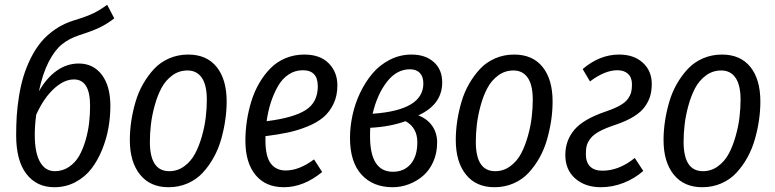

<svg xmlns="http://www.w3.org/2000/svg" viewBox="-20 -763 3207 795"><path d="M306.2 -500Q366.2 -500 401.6 -453.4Q437 -406.7 437 -324.2Q437 -279.8 429.2 -234.6Q421.4 -189.5 403.3 -144.5Q385.3 -99.6 359.1 -65.2Q333 -30.8 293 -9.3Q252.9 12.2 205.1 12.2Q131.8 12.2 89.4 -42.7Q46.9 -97.7 46.9 -203.1Q46.9 -244.6 49.3 -283.2Q51.8 -321.8 58.8 -365.5Q65.9 -409.2 77.4 -447Q88.9 -484.9 107.7 -522.7Q126.5 -560.5 150.9 -589.8Q175.3 -619.1 210.4 -642.8Q245.6 -666.5 288.1 -679.2Q337.9 -694.3 365.5 -707.5Q393.1 -720.7 423.8 -743.2L453.1 -687Q423.8 -664.1 392.8 -649.2Q361.8 -634.3 308.1 -617.2Q266.1 -603.5 236.3 -579.3Q206.5 -555.2 181.6 -506.8Q156.7 -458.5 141.1 -384.8Q171.9 -439.5 214.1 -469.7Q256.3 -500 306.2 -500ZM207 -54.2Q239.3 -54.2 265.4 -71.8Q291.5 -89.4 307.4 -116.9Q323.2 -144.5 334 -181.2Q344.7 -217.8 348.9 -253.4Q353 -289.1 353 -325.2Q353 -434.1 286.1 -434.1Q244.6 -434.1 202.6 -395Q160.6 -356 129.9 -288.1Q124 -244.6 124 -204.1Q124 -130.4 145.8 -92.3Q167.5 -54.2 207 -54.2Z M677.7 12.2Q601.6 12.2 559.6 -40.3Q517.6 -92.8 517.6 -183.1Q517.6 -221.2 523.4 -260.7Q529.3 -300.3 541 -340.6Q552.7 -380.9 572.8 -415.8Q592.8 -450.7 618.4 -478Q644 -505.4 680.4 -521.2Q716.8 -537.1 759.3 -537.1Q835.9 -537.1 877.2 -485.6Q918.5 -434.1 918.5 -342.8Q918.5 -305.2 912.8 -266.1Q907.2 -227.1 895.8 -186.5Q884.3 -146 864.7 -110.8Q845.2 -75.7 819.6 -47.9Q793.9 -20 757.3 -3.9Q720.7 12.2 677.7 12.2ZM680.7 -54.2Q715.3 -54.2 743.2 -74.7Q771 -95.2 787.8 -127Q804.7 -158.7 816.2 -199.5Q827.6 -240.2 832 -277.6Q836.4 -314.9 836.4 -350.1Q836.4 -410.6 815.7 -440.9Q794.9 -471.2 756.3 -471.2Q721.2 -471.2 693.4 -450.7Q665.5 -430.2 648.7 -398.7Q631.8 -367.2 620.6 -326.4Q609.4 -285.6 605 -248.5Q600.6 -211.4 600.6 -175.8Q600.6 -54.2 680.7 -54.2Z M1377 -409.2Q1377 -366.7 1361.1 -333.3Q1345.2 -299.8 1319.1 -277.6Q1293 -255.4 1253.2 -239.3Q1213.4 -223.1 1172.4 -214.4Q1131.3 -205.6 1079.1 -199.2V-182.1Q1079.1 -115.2 1101.1 -86.2Q1123 -57.1 1163.1 -57.1Q1218.8 -57.1 1280.3 -103L1314 -50.8Q1237.3 12.2 1155.3 12.2Q1079.6 12.2 1037.8 -38.8Q996.1 -89.8 996.1 -180.2Q996.1 -221.2 1002.2 -262.2Q1008.3 -303.2 1020.8 -343.8Q1033.2 -384.3 1053.5 -418.9Q1073.7 -453.6 1099.9 -480.2Q1126 -506.8 1162.1 -522Q1198.2 -537.1 1240.2 -537.1Q1305.7 -537.1 1341.3 -500.7Q1377 -464.4 1377 -409.2ZM1233.9 -472.2Q1201.2 -472.2 1174.6 -454.3Q1147.9 -436.5 1130.4 -405.3Q1112.8 -374 1101.3 -338.4Q1089.8 -302.7 1084 -261.2Q1194.3 -274.9 1245.1 -306.9Q1295.9 -338.9 1295.9 -405.8Q1295.9 -472.2 1233.9 -472.2Z M1684.1 -537.1Q1741.2 -537.1 1776.1 -506.1Q1811 -475.1 1811 -421.9Q1811 -330.1 1711.9 -285.2Q1748.5 -271.5 1769.3 -242.2Q1790 -212.9 1790 -172.9Q1790 -128.9 1773.9 -93Q1757.8 -57.1 1731.4 -34.7Q1705.1 -12.2 1672.6 0Q1640.1 12.2 1606 12.2Q1524.4 12.2 1476.8 -40Q1429.2 -92.3 1429.2 -191.9Q1429.2 -237.8 1439.5 -285.6Q1449.7 -333.5 1471.2 -378.7Q1492.7 -423.8 1522.5 -459Q1552.2 -494.1 1594.2 -515.6Q1636.2 -537.1 1684.1 -537.1ZM1677.2 -476.1Q1622.1 -476.1 1581.8 -423.8Q1541.5 -371.6 1522.9 -292Q1732.9 -306.6 1732.9 -417Q1732.9 -445.8 1718.5 -460.9Q1704.1 -476.1 1677.2 -476.1ZM1659.2 -261.2Q1593.8 -237.8 1513.2 -233.9Q1512.2 -225.1 1512.2 -199.2Q1512.2 -51.8 1606.9 -51.8Q1653.3 -51.8 1680.7 -84Q1708 -116.2 1708 -173.8Q1708 -234.4 1659.2 -261.2Z M2027.3 12.2Q1951.2 12.2 1909.2 -40.3Q1867.2 -92.8 1867.2 -183.1Q1867.2 -221.2 1873 -260.7Q1878.9 -300.3 1890.6 -340.6Q1902.3 -380.9 1922.4 -415.8Q1942.4 -450.7 1968 -478Q1993.7 -505.4 2030 -521.2Q2066.4 -537.1 2108.9 -537.1Q2185.5 -537.1 2226.8 -485.6Q2268.1 -434.1 2268.1 -342.8Q2268.1 -305.2 2262.5 -266.1Q2256.8 -227.1 2245.4 -186.5Q2233.9 -146 2214.4 -110.8Q2194.8 -75.7 2169.2 -47.9Q2143.6 -20 2106.9 -3.9Q2070.3 12.2 2027.3 12.2ZM2030.3 -54.2Q2064.9 -54.2 2092.8 -74.7Q2120.6 -95.2 2137.5 -127Q2154.3 -158.7 2165.8 -199.5Q2177.2 -240.2 2181.6 -277.6Q2186 -314.9 2186 -350.1Q2186 -410.6 2165.3 -440.9Q2144.5 -471.2 2106 -471.2Q2070.8 -471.2 2043 -450.7Q2015.1 -430.2 1998.3 -398.7Q1981.4 -367.2 1970.2 -326.4Q1959 -285.6 1954.6 -248.5Q1950.2 -211.4 1950.2 -175.8Q1950.2 -54.2 2030.3 -54.2Z M2543.5 -537.1Q2605 -537.1 2641.8 -503.2Q2678.7 -469.2 2678.7 -416Q2678.7 -388.7 2672.6 -366.7Q2666.5 -344.7 2650.9 -322.3Q2635.3 -299.8 2604.2 -280.5Q2573.2 -261.2 2527.8 -246.1Q2487.8 -232.9 2462.9 -219.5Q2438 -206.1 2425.8 -190.7Q2413.6 -175.3 2409.7 -160.9Q2405.8 -146.5 2405.8 -125Q2405.8 -91.3 2423.3 -73.7Q2440.9 -56.2 2474.6 -56.2Q2543 -56.2 2608.4 -108.9L2643.6 -55.2Q2607.9 -23.9 2562.3 -5.9Q2516.6 12.2 2467.8 12.2Q2403.3 12.2 2362.1 -23.7Q2320.8 -59.6 2320.8 -121.1Q2320.8 -181.2 2358.2 -225.6Q2395.5 -270 2489.7 -301.8Q2525.4 -314 2547.6 -326.7Q2569.8 -339.4 2580.1 -354Q2590.3 -368.7 2593.5 -381.6Q2596.7 -394.5 2596.7 -414.1Q2596.7 -441.9 2580.6 -457Q2564.5 -472.2 2536.6 -472.2Q2484.4 -472.2 2422.9 -425.8L2392.6 -477.1Q2462.9 -537.1 2543.5 -537.1Z M2887.7 12.2Q2811.5 12.2 2769.5 -40.3Q2727.5 -92.8 2727.5 -183.1Q2727.5 -221.2 2733.4 -260.7Q2739.3 -300.3 2751 -340.6Q2762.7 -380.9 2782.7 -415.8Q2802.7 -450.7 2828.4 -478Q2854 -505.4 2890.4 -521.2Q2926.8 -537.1 2969.2 -537.1Q3045.9 -537.1 3087.2 -485.6Q3128.4 -434.1 3128.4 -342.8Q3128.4 -305.2 3122.8 -266.1Q3117.2 -227.1 3105.7 -186.5Q3094.2 -146 3074.7 -110.8Q3055.2 -75.7 3029.5 -47.9Q3003.9 -20 2967.3 -3.9Q2930.7 12.2 2887.7 12.2ZM2890.6 -54.2Q2925.3 -54.2 2953.1 -74.7Q2981 -95.2 2997.8 -127Q3014.6 -158.7 3026.1 -199.5Q3037.6 -240.2 3042 -277.6Q3046.4 -314.9 3046.4 -350.1Q3046.4 -410.6 3025.6 -440.9Q3004.9 -471.2 2966.3 -471.2Q2931.2 -471.2 2903.3 -450.7Q2875.5 -430.2 2858.6 -398.7Q2841.8 -367.2 2830.6 -326.4Q2819.3 -285.6 2814.9 -248.5Q2810.5 -211.4 2810.5 -175.8Q2810.5 -54.2 2890.6 -54.2Z"/></svg>

Font: Fira Sans Compressed Book
Style: Italic
Weight: 350
Width: 3
Italic angle: -8°
Designer: Carrois Corporate & Edenspiekermann AG
Foundry: Carrois Corporate GbR & Edenspiekermann AG
Version: Version 4.203;PS 004.203;hotconv 1.0.88;makeotf.lib2.5.64775